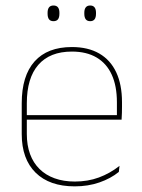

<svg xmlns="http://www.w3.org/2000/svg" viewBox="-20 -668 515 698"><path d="M251.5 9.5Q160 9.5 109.5 -40.2Q59 -90 59 -180.5V-292.5Q59 -392.5 105.8 -444.8Q152.5 -497 241.5 -497Q300 -497 340.8 -473.5Q381.5 -450 402.5 -405.2Q423.5 -360.5 423.5 -296.5V-279.5Q423.5 -268.5 423.2 -257.5Q423 -246.5 422 -233H405Q405 -250.5 405 -266.5Q405 -282.5 405 -296Q405 -355.5 386.2 -396.5Q367.5 -437.5 331 -459Q294.5 -480.5 241.5 -480.5Q161.5 -480.5 119.5 -432.5Q77.5 -384.5 77.5 -292.5V-243.5V-239.5V-181Q77.5 -140 89.2 -108Q101 -76 123.5 -53.8Q146 -31.5 178.5 -19.8Q211 -8 252 -8Q299.5 -8 339.5 -22.8Q379.5 -37.5 414.5 -65L412 -43Q382.5 -19 341.5 -4.8Q300.5 9.5 251.5 9.5ZM67.5 -233V-249.5H415.5V-233ZM174.5 -591Q163.5 -591 158.2 -597.8Q153 -604.5 153 -618.5V-621.5Q153 -634.5 158.2 -641.2Q163.5 -648 174.5 -648Q185.5 -648 190.8 -641.2Q196 -634.5 196 -621.5V-618.5Q196 -604.5 190.8 -597.8Q185.5 -591 174.5 -591ZM308 -591Q297 -591 291.8 -597.8Q286.5 -604.5 286.5 -618.5V-621.5Q286.5 -634.5 291.8 -641.2Q297 -648 308 -648Q318.5 -648 323.8 -641.2Q329 -634.5 329 -621.5V-618.5Q329 -604.5 323.8 -597.8Q318.5 -591 308 -591Z"/></svg>

Font: Anek Tamil Thin
Style: Regular
Weight: 250
Designer: Aadarsh Rajan (Tamil), Yesha Goshar (Latin)
Foundry: Ek Type
Version: Version 1.003